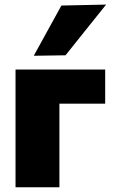

<svg xmlns="http://www.w3.org/2000/svg" viewBox="-20 -796 484 816"><path d="M46 0V-500.5H427V-355.5H232.5V0ZM123.5 -559Q153 -612.5 182.2 -665.8Q211.5 -719 241 -772.5L431 -776.5Q386 -720.5 342.8 -666.5Q299.5 -612.5 258.5 -561Z"/></svg>

Font: Commissioner ExtraBold
Style: Regular
Weight: 800
Designer: Kostas Bartsokas
Foundry: Kostas Bartsokas
Version: Version 1.000; ttfautohint (v1.8.3)